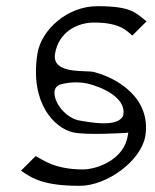

<svg xmlns="http://www.w3.org/2000/svg" viewBox="-20 -610 500 621"><path d="M101 -436C76 -276 156 -196 216 -182C257 -172 384 -180 384 -180L395 -181L393 -170C382 -98 300 -62 247 -62C153 -62 114 -97 95 -105L48 -58C86 -31 125 -9 238 -9C327 -9 437 -91 450 -170C470 -297 352 -360 284 -377C258 -384 147 -368 158 -436C169 -504 227 -538 287 -537C375 -537 395 -504 408 -495L454 -541C418 -569 405 -590 295 -590C197 -590 113 -513 101 -436ZM158 -321C160 -327 165 -332 171 -335L172 -336H173C173 -336 216 -351 266 -339C304 -330 388 -296 379 -240V-239C367 -195 266 -215 233 -221C184 -233 147 -291 158 -321Z"/></svg>

Font: Charger Sport
Style: ExLitNrwObl
Weight: 200
Designer: Jasper
Foundry: Cannot Into Space Fonts
Version: Version 1.1